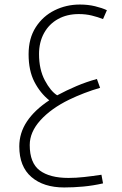

<svg xmlns="http://www.w3.org/2000/svg" viewBox="-20 -508 536 846"><path d="M263 318Q172 318 118.5 272Q65 226 65 137Q65 78 98.5 27.5Q132 -23 197 -66Q157 -98 131.5 -147.5Q106 -197 106 -269Q106 -339 137.5 -388Q169 -437 220.5 -462.5Q272 -488 332 -488Q368 -488 399 -480.5Q430 -473 451 -463L434 -424Q411 -433 384.5 -439.5Q358 -446 327 -446Q275 -446 235.5 -424Q196 -402 174 -362Q152 -322 152 -270Q152 -202 177.5 -154Q203 -106 232 -88Q273 -110 316.5 -128.5Q360 -147 407 -160L421 -121Q386 -111 351 -97.5Q316 -84 285 -69Q205 -30 158 22Q111 74 111 131Q111 210 155 243Q199 276 282 276Q315 276 351 272Q387 268 427 262L434 300Q390 310 347 314Q304 318 263 318Z"/></svg>

Font: Noto Kufi Arabic ExtraLight
Style: Regular
Weight: 200
Designer: Monotype Design Team, David Williams, Khaled Hosny
Foundry: Google LLC
Version: Version 2.109; ttfautohint (v1.8.4.7-5d5b)